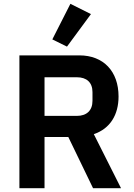

<svg xmlns="http://www.w3.org/2000/svg" viewBox="-20 -989 704 1009"><path d="M458 -915 350 -969 255 -782 332 -744ZM214 -269H339L469 0H616L473 -284C559 -313 603 -386 603 -482C603 -614 524 -698 397 -698H82V0H214ZM214 -380V-583H384C435 -583 466 -556 466 -505V-459C466 -408 435 -380 384 -380Z"/></svg>

Font: Braiins Sans SemiBold
Style: Regular
Weight: 600
Designer: Mike Abbink, Paul van der Laan, Pieter van Rosmalen, Jiri Chlebus, Lubos Buracinsky
Foundry: Bold Monday, Sudetype
Version: Version 1.000;hotconv 1.0.109;makeotfexe 2.5.65596